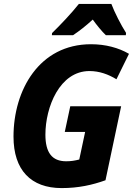

<svg xmlns="http://www.w3.org/2000/svg" viewBox="-20 -951 679 981"><path d="M246 -782 245 -771H353C386 -793 419 -819 454 -851C473 -824 501 -790 521 -771H623L624 -783C599 -822 565 -888 549 -931H383C346 -884 289 -824 246 -782ZM295 10C381 10 452 -6 519 -30L599 -408H339L311 -277H415L385 -136C361 -130 343 -127 318 -127C246 -127 212 -171 212 -263C212 -404 285 -588 437 -588C488 -588 534 -571 575 -546L639 -676C586 -707 519 -725 445 -725C180 -725 49 -490 49 -253C49 -82 138 10 295 10Z"/></svg>

Font: Noto Sans SemiCondensed ExtraBold
Style: Italic
Weight: 800
Width: 4
Italic angle: -12°
Designer: Monotype Design Team
Foundry: Monotype Imaging Inc.
Version: Version 2.013